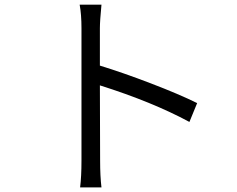

<svg xmlns="http://www.w3.org/2000/svg" viewBox="-20 -776 1017 825"><path d="M330.1 -85.9V-654.3Q330.1 -713.9 322.3 -755.9H416Q409.2 -685.5 409.2 -654.3V-494.1Q507.8 -463.9 628.9 -417.5Q750 -371.1 827.1 -333L793.9 -252Q634.8 -337.9 409.2 -409.2Q410.2 -262.7 410.2 -85.9Q410.2 -18.6 416 29.3H324.2Q330.1 -17.6 330.1 -85.9Z"/></svg>

Font: Min Sans
Style: Regular
Weight: 400
Designer: Jinseong-Kim, NotoSansCJK, Nunito
Foundry: Jinseong-Kim
Version: Version 1.400;Glyphs 3.1.2 (3151)